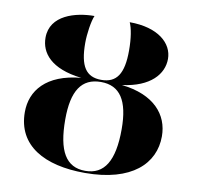

<svg xmlns="http://www.w3.org/2000/svg" viewBox="-81 -808 924 902"><g transform="rotate(10 381.0 -357.0)"><path d="M381 10C605 10 708 -92 708 -222C708 -325 637 -410 481 -427C615 -444 673 -513 673 -585C673 -660 602 -724 466 -724C478 -697 486 -652 486 -592C486 -481 454 -434 381 -434C308 -434 277 -481 277 -592C277 -634 286 -697 298 -724C209 -724 89 -692 89 -584C89 -512 140 -444 287 -427C122 -412 54 -325 54 -223C54 -63 188 10 381 10ZM381 0C289 0 247 -71 247 -222C247 -359 290 -424 382 -424C473 -424 516 -359 516 -222C516 -71 472 0 381 0Z"/></g></svg>

Font: Noto Serif Display ExtraBold
Style: Regular
Weight: 800
Designer: Monotype Design Team
Foundry: Monotype Imaging Inc.
Version: Version 2.009